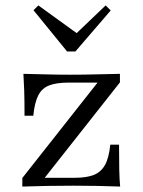

<svg xmlns="http://www.w3.org/2000/svg" viewBox="-20 -686 526 706"><path d="M62.1 0V-31.5L338.7 -382.3H232.3Q187.1 -382.3 160.5 -371.8Q133.9 -361.3 120.6 -335.1Q107.3 -308.9 102.4 -260.5H70.2Q70.2 -316.1 69 -353.6Q67.7 -391.1 66.1 -414.5Q106.5 -413.7 149.6 -412.5Q192.7 -411.3 237.9 -411.3Q286.3 -411.3 331.9 -412.5Q377.4 -413.7 421 -414.5V-383.1L144.4 -32.3H256.5Q297.6 -32.3 324.6 -42.7Q351.6 -53.2 366.1 -79.4Q380.6 -105.6 385.5 -154H417.7Q417.7 -99.2 418.5 -61.7Q419.4 -24.2 421.8 0Q380.6 -1.6 337.1 -2.4Q293.5 -3.2 250 -3.2Q203.2 -3.2 155.2 -2.4Q107.3 -1.6 62.1 0ZM368.5 -666.1 387.1 -647.6 257.3 -496.8H226.6L103.2 -648.4L121 -666.1L281.5 -550L241.9 -545.2Z"/></svg>

Font: Playfair 12pt Light
Style: Regular
Weight: 300
Designer: Claus Eggers Sørensen
Foundry: Claus Eggers Sørensen
Version: Version 2.000;gftools[0.9.28]